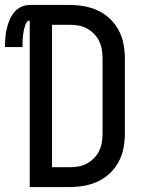

<svg xmlns="http://www.w3.org/2000/svg" viewBox="-58 -755 578 775"><path d="M222 0H62V-672Q55 -672 50.5 -665.5Q46 -659 43.5 -652Q41 -645 39.5 -638Q38 -631 36.5 -623.5Q35 -616 34.5 -609Q34 -602 33.5 -594.5Q33 -587 33 -579.5Q33 -572 33 -565H-38Q-38 -583 -36.5 -601.5Q-35 -620 -31 -638Q-27 -656 -20 -673Q-13 -690 -1.5 -704.5Q10 -719 27 -727Q44 -735 62 -735H222Q251 -735 280.5 -730Q310 -725 337 -712.5Q364 -700 385.5 -679.5Q407 -659 421 -633Q435 -607 440.5 -577.5Q446 -548 446 -519V-216Q446 -187 440.5 -157.5Q435 -128 421 -102Q407 -76 385.5 -55.5Q364 -35 337 -22.5Q310 -10 280.5 -5Q251 0 222 0ZM152 -80H222Q240 -80 258 -83Q276 -86 292 -94.5Q308 -103 321 -116Q334 -129 342 -145.5Q350 -162 353 -180Q356 -198 356 -216V-519Q356 -537 353 -555Q350 -573 342 -589.5Q334 -606 321 -619Q308 -632 292 -640.5Q276 -649 258 -652Q240 -655 222 -655H152Z"/></svg>

Font: Iosevka Medium
Style: Regular
Weight: 500
Monospace: yes
Designer: Belleve Invis
Foundry: Belleve Invis
Version: Version 32.5.0; ttfautohint (v1.8.4)